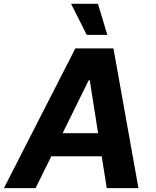

<svg xmlns="http://www.w3.org/2000/svg" viewBox="-42 -979 810 999"><path d="M516.3 -797.6 467.7 -959.2H327.8L409.4 -797.6ZM513.5 0H678.3L548.3 -727.3H350.1L-21.7 0H143.1L224.8 -165.8H487.2ZM283.7 -285.9 419.4 -561.1H425.1L468.4 -285.9Z"/></svg>

Font: TID UI
Style: Bold Italic
Weight: 700
Italic angle: -9.39999°
Designer: The TID Project Authors
Foundry: Bakken & Bæck
Version: Version 1.001;hotconv 1.0.109;makeotfexe 2.5.65596